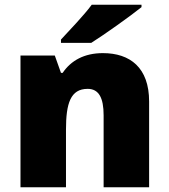

<svg xmlns="http://www.w3.org/2000/svg" viewBox="-20 -786 710 806"><path d="M574 -756V-766H365C332 -721 270 -657 236 -620V-606H363C417 -640 527 -718 574 -756ZM412 -563C334 -563 278 -532 243 -480H236L210 -553H66V0H257V-242C257 -352 276 -413 348 -413C395 -413 415 -375 415 -302V0H606V-360C606 -502 526 -563 412 -563Z"/></svg>

Font: Noto Sans Sinhala UI Black
Style: Regular
Weight: 900
Designer: Jelle Bosma - Monotype Design Team
Foundry: Monotype Imaging Inc.
Version: Version 2.006